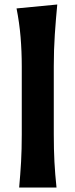

<svg xmlns="http://www.w3.org/2000/svg" viewBox="-20 -841 338 861"><path d="M65.9 0Q71.3 -59.6 74.5 -115Q77.6 -170.4 77.6 -238.3V-543Q77.6 -610.4 72.3 -674.8Q66.9 -739.3 54.2 -803.2L236.8 -820.8Q230.5 -755.4 225.8 -686.5Q221.2 -617.7 221.2 -543V-238.3Q221.2 -170.4 224.1 -115Q227.1 -59.6 233.4 0Z"/></svg>

Font: Pinar DS4-SemiBold
Style: Regular
Weight: 600
Designer: Amin Abedi
Version: Version 2.000